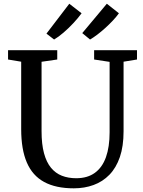

<svg xmlns="http://www.w3.org/2000/svg" viewBox="-20 -1016 780 1044"><path d="M381.3 8Q283.2 8 219.9 -26.6Q156.5 -61.1 125.9 -132.4Q95.2 -203.6 95.2 -313.5V-680.5L23.8 -692.4V-743H291.3V-692.4L206 -680.1V-303.1Q206 -232.1 219.2 -183.1Q232.4 -134.1 257.1 -104Q281.9 -73.9 316.5 -60.4Q351.2 -46.9 394.2 -46.9Q455.5 -46.9 495.8 -76.2Q536.2 -105.5 556.1 -161.3Q576 -217.2 576 -296.7V-679.6L491.8 -692.4V-743H724.9V-692.4L651.9 -680.5V-302.3Q651.9 -220.8 631.8 -162.1Q611.7 -103.5 575 -65.8Q538.3 -28.1 488.9 -10.1Q439.6 8 381.3 8ZM469.2 -801.4 427.3 -836 560.9 -995.7 626.6 -943.8Q612.7 -924.4 593.2 -903.7Q573.7 -883 551.9 -863.3Q530.1 -843.7 508.9 -827.6Q487.6 -811.5 470.2 -801.4ZM273.7 -801.4 232.6 -833.2 356.8 -995.7 423.6 -943.7Q404.9 -918.1 378.8 -890.1Q352.8 -862.2 325.4 -838.7Q297.9 -815.1 274.7 -801.4Z"/></svg>

Font: Merriweather Light
Style: Regular
Weight: 300
Designer: Eben Sorkin
Foundry: Eben Sorkin
Version: Version 2.100